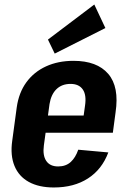

<svg xmlns="http://www.w3.org/2000/svg" viewBox="-20 -819 568 849"><path d="M218 10Q152 10 107.5 -14.5Q63 -39 44 -85.5Q25 -132 34 -196L54 -344Q63 -409 96.5 -455Q130 -501 183.5 -525.5Q237 -550 305 -550Q409 -550 458.5 -492.5Q508 -435 491 -322L479 -232H156L167 -308H376L345 -273L356 -352Q363 -399 346 -423.5Q329 -448 292 -448Q254 -448 230 -425Q206 -402 199 -359L174 -176Q168 -132 184.5 -107.5Q201 -83 237 -83Q271 -83 292.5 -102.5Q314 -122 326 -157L459 -145Q431 -70 369 -30Q307 10 218 10ZM446 -695 222 -582 192 -644 397 -799Z"/></svg>

Font: Pathway Extreme Condensed
Style: Bold Italic
Weight: 700
Width: 3
Italic angle: -8°
Version: Version 1.001;gftools[0.9.26]